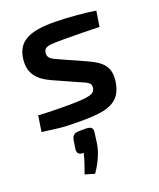

<svg xmlns="http://www.w3.org/2000/svg" viewBox="-145 -594 804 968"><g transform="rotate(-20 257.0 -109.5)"><path d="M266 -504C130 -505 64 -474 53 -382C45 -312 75 -268 150 -234L275 -178C317 -159 338 -155 334 -125C328 -94 301 -86 179 -86C135 -86 67 -87 27 -90L14 -5C90 4 108 11 215 11C355 11 436 -3 452 -117C462 -193 430 -227 351 -262L226 -318C188 -335 166 -344 170 -374C174 -405 200 -406 274 -406C348 -406 407 -405 470 -403L483 -486C428 -495 337 -503 266 -504ZM229 55H200C168 55 158 62 152 89L145 135C143 155 153 168 178 166C169 205 157 235 145 270L196 285C225 244 250 192 257 145L264 92C269 65 258 55 229 55Z"/></g></svg>

Font: Exo 2 Semi Bold
Style: Italic
Weight: 600
Italic angle: -8°
Designer: Natanael Gama
Version: Version 1.001;PS 001.001;hotconv 1.0.88;makeotf.lib2.5.64775